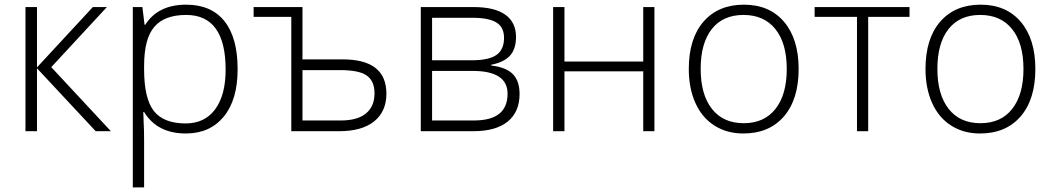

<svg xmlns="http://www.w3.org/2000/svg" viewBox="-20 -561 4505 821"><path d="M377 -530.8H437L199.2 -273.9L454.1 0H389.2L138.2 -269V0H88.9V-530.8H138.2V-272.9Z M774.9 9.8Q652.3 9.8 596.2 -82H592.8L594.2 -41Q596.2 -4.9 596.2 38.1V240.2H547.9V-530.8H588.9L598.1 -455.1H601.1Q655.8 -541 775.9 -541Q883.3 -541 939.7 -470.5Q996.1 -399.9 996.1 -265.1Q996.1 -134.3 936.8 -62.3Q877.4 9.8 774.9 9.8ZM773.9 -33.2Q855.5 -33.2 900.1 -93.8Q944.8 -154.3 944.8 -263.2Q944.8 -497.1 775.9 -497.1Q683.1 -497.1 639.6 -446Q596.2 -395 596.2 -279.8V-264.2Q596.2 -139.6 637.9 -86.4Q679.7 -33.2 773.9 -33.2Z M1273.4 -307.1H1445.3Q1632.3 -307.1 1632.3 -160.2Q1632.3 -84.5 1580.1 -42.2Q1527.8 0 1430.7 0H1225.6V-488.8H1064.5V-530.8H1273.4ZM1273.4 -261.2V-45.9H1438.5Q1508.8 -45.9 1545.2 -76.2Q1581.5 -106.4 1581.5 -162.1Q1581.5 -213.9 1548.8 -237.5Q1516.1 -261.2 1435.5 -261.2Z M2186.5 -402.8Q2186.5 -352.5 2161.6 -324Q2136.7 -295.4 2080.6 -284.2V-280.8Q2144.5 -273.4 2173.1 -243.9Q2201.7 -214.4 2201.7 -159.2Q2201.7 -82.5 2151.1 -41.3Q2100.6 0 2003.4 0H1779.3V-530.8H2004.4Q2095.2 -530.8 2140.9 -498Q2186.5 -465.3 2186.5 -402.8ZM2150.4 -160.2Q2150.4 -257.8 2000.5 -257.8H1827.6V-45.9H2007.3Q2150.4 -45.9 2150.4 -160.2ZM2135.3 -398.9Q2135.3 -445.3 2102.1 -465.1Q2068.8 -484.9 2002.4 -484.9H1827.6V-303.2H1996.6Q2070.8 -303.2 2103 -326.2Q2135.3 -349.1 2135.3 -398.9Z M2393.6 -530.8V-297.9H2730.5V-530.8H2778.3V0H2730.5V-255.9H2393.6V0H2345.2V-530.8Z M3395 -266.1Q3395 -136.2 3332 -63.2Q3269 9.8 3158.2 9.8Q3088.4 9.8 3035.2 -23.9Q2981.9 -57.6 2953.6 -120.6Q2925.3 -183.6 2925.3 -266.1Q2925.3 -396 2988.3 -468.5Q3051.3 -541 3161.1 -541Q3270.5 -541 3332.8 -467.5Q3395 -394 3395 -266.1ZM2976.1 -266.1Q2976.1 -156.7 3024.2 -95.5Q3072.3 -34.2 3160.2 -34.2Q3248 -34.2 3296.1 -95.5Q3344.2 -156.7 3344.2 -266.1Q3344.2 -376 3295.7 -436.5Q3247.1 -497.1 3159.2 -497.1Q3071.3 -497.1 3023.7 -436.8Q2976.1 -376.5 2976.1 -266.1Z M3869.1 -488.8H3692.4V0H3644.5V-488.8H3463.4V-530.8H3869.1Z M4407.2 -266.1Q4407.2 -136.2 4344.2 -63.2Q4281.2 9.8 4170.4 9.8Q4100.6 9.8 4047.4 -23.9Q3994.1 -57.6 3965.8 -120.6Q3937.5 -183.6 3937.5 -266.1Q3937.5 -396 4000.5 -468.5Q4063.5 -541 4173.3 -541Q4282.7 -541 4345 -467.5Q4407.2 -394 4407.2 -266.1ZM3988.3 -266.1Q3988.3 -156.7 4036.4 -95.5Q4084.5 -34.2 4172.4 -34.2Q4260.3 -34.2 4308.3 -95.5Q4356.4 -156.7 4356.4 -266.1Q4356.4 -376 4307.9 -436.5Q4259.3 -497.1 4171.4 -497.1Q4083.5 -497.1 4035.9 -436.8Q3988.3 -376.5 3988.3 -266.1Z"/></svg>

Font: JBL Sans
Style: Light
Weight: 300
Version: Version 1.10